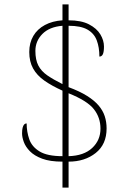

<svg xmlns="http://www.w3.org/2000/svg" viewBox="-20 -780 599 879"><path d="M266 -40Q209 -40 173 -53.5Q137 -67 117 -87.5Q97 -108 89 -130Q81 -152 81 -169Q81 -185 83.5 -195Q86 -205 90.5 -210Q95 -215 102 -215Q102 -177 114 -142.5Q126 -108 161.5 -86.5Q197 -65 266 -65V-365Q217 -387 183 -411Q149 -435 131.5 -466.5Q114 -498 114 -542Q114 -584 132.5 -615.5Q151 -647 185.5 -665.5Q220 -684 266 -687V-760H294V-687Q352 -687 387.5 -668.5Q423 -650 439.5 -622.5Q456 -595 456 -567Q456 -543 451 -532Q446 -521 435 -521Q435 -563 423 -595Q411 -627 380.5 -644.5Q350 -662 294 -662V-381Q345 -362 378.5 -341Q412 -320 431.5 -297Q451 -274 459.5 -248Q468 -222 468 -192Q468 -119 418 -79.5Q368 -40 294 -40V79H266ZM294 -65Q364 -67 402 -102.5Q440 -138 440 -191Q440 -242 409.5 -280.5Q379 -319 294 -353ZM266 -662Q206 -657 174 -624.5Q142 -592 142 -547Q142 -506 155.5 -480Q169 -454 196.5 -435Q224 -416 266 -395Z"/></svg>

Font: Noto Serif Tibetan Thin
Style: Regular
Weight: 250
Version: Version 2.103